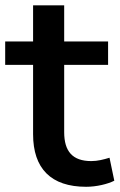

<svg xmlns="http://www.w3.org/2000/svg" viewBox="-23 -696 453 726"><path d="M302.7 10.3C341.8 10.3 384.3 0 409.2 -12.7L391.1 -99.6C368.7 -92.8 346.2 -86.9 322.3 -86.9C251 -86.9 219.7 -124 219.7 -196.3V-450.7H385.7V-539.1H219.7V-675.8H102.1V-539.1H-3.4V-450.7H102.1V-188.5C102.1 -58.6 169.9 10.3 302.7 10.3Z"/></svg>

Font: Winston Medium
Style: Regular
Weight: 500
Designer: Vernon Adams, Kim Jin-seong, David Berlow, Cristiano Sobral
Foundry: The Winston Project Authors
Version: Version 3.004